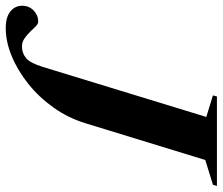

<svg xmlns="http://www.w3.org/2000/svg" viewBox="-128 -672 756 651"><g transform="rotate(90 249.5 -347.0)"><path d="M342.5 -259.5Q324.5 -200.5 289.2 -151Q254 -101.5 208.5 -65.2Q163 -29 114.2 -9Q65.5 11 20 11Q-17.5 11 -36.8 -4.8Q-56 -20.5 -56 -44.5Q-56 -68 -40 -83.5Q-24 -99 -2.5 -99Q5.5 -99 13.8 -90.8Q22 -82.5 32.2 -71.8Q42.5 -61 54.8 -52.5Q67 -44 82.5 -44Q105 -44 121.8 -58.2Q138.5 -72.5 151.5 -115L321 -669L248 -691.5L251.5 -705H555L551 -691.5L467 -665.5Z"/></g></svg>

Font: Newsreader 60pt SemiBold
Style: Italic
Weight: 600
Italic angle: -17°
Designer: Hugues Gentile
Foundry: Production Type
Version: Version 1.003